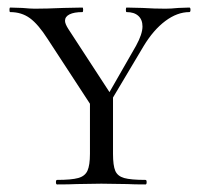

<svg xmlns="http://www.w3.org/2000/svg" viewBox="-20 -488 524 508"><path d="M357 -418Q357 -436 346 -446Q335 -456 315 -456Q313 -456 313 -462Q313 -468 315 -468L357 -467Q389 -465 418 -465Q432 -465 452 -467L481 -468Q484 -468 484 -462Q484 -456 481 -456Q449 -456 417.5 -432.5Q386 -409 360 -366L254 -188L242 -196L340 -367Q357 -398 357 -418ZM7 -456Q5 -456 5 -462Q5 -468 7 -468L39 -467Q61 -465 72 -465Q102 -465 148 -467L198 -468Q200 -468 200 -462Q200 -456 198 -456Q176 -456 164 -450Q152 -444 152 -433Q152 -425 161 -411L277 -233L234 -189L106 -385Q81 -424 59 -440Q37 -456 7 -456ZM279 -237V-81Q279 -50 285 -36Q291 -22 308.5 -17Q326 -12 365 -12Q368 -12 368 -6Q368 0 365 0Q334 0 317 -1L248 -2L183 -1Q164 0 131 0Q128 0 128 -6Q128 -12 131 -12Q169 -12 187 -17Q205 -22 211.5 -36.5Q218 -51 218 -81V-228Z"/></svg>

Font: Cormorant SC
Style: Regular
Weight: 400
Designer: Christian Thalmann (Catharsis Fonts)
Foundry: Catharsis Fonts
Version: Version 4.000